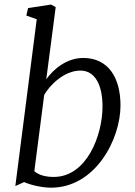

<svg xmlns="http://www.w3.org/2000/svg" viewBox="-20 -826 600 855"><path d="M48.3 2.4 87.4 -15.1C114.7 -2.9 166 9.8 207 9.8C404.8 9.8 516.6 -205.6 516.6 -356.4C516.6 -478.5 463.4 -567.9 350.6 -567.9C276.9 -567.9 217.3 -517.6 186 -472.7L228 -794.4L207 -805.7L105 -790L97.2 -756.8L143.6 -740.2ZM132.8 -63.5 176.8 -403.3C200.2 -444.8 264.6 -511.7 337.9 -511.7C400.9 -511.7 436.5 -452.1 436.5 -351.1C436.5 -225.1 367.2 -38.1 219.2 -38.1C187.5 -38.1 155.3 -44.4 132.8 -63.5Z"/></svg>

Font: Merriweather
Style: Light Italic
Weight: 300
Italic angle: -7.5°
Designer: Eben Sorkin
Foundry: Eben Sorkin
Version: Version 1.001